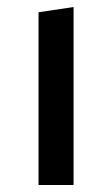

<svg xmlns="http://www.w3.org/2000/svg" viewBox="-20 -528 320 548"><path d="M190 -508V0H90V-493Z"/></svg>

Font: Changa
Style: Regular
Weight: 400
Designer: Eduardo Rodriguez Tunni
Foundry: Eduardo Rodriguez Tunni
Version: Version 2.002; ttfautohint (v1.5.10-5e6f)